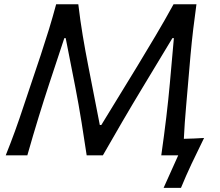

<svg xmlns="http://www.w3.org/2000/svg" viewBox="-20 -733 1039 906"><path d="M7 0Q30.5 -58.5 51 -115Q71.5 -171.5 93 -237L172 -472.5Q193.5 -537.5 211 -594.5Q228.5 -651.5 245 -713H349.5Q358.5 -636.5 370.5 -564.8Q382.5 -493 396.5 -422L451 -143H458L629 -422.5Q672 -493.5 714.2 -564.5Q756.5 -635.5 799 -713H907Q898.5 -652.5 891.8 -595.5Q885 -538.5 879 -472.5L858.5 -235Q854.5 -192.5 852 -154.2Q849.5 -116 847.5 -78Q872 -78.5 896.8 -79.5Q921.5 -80.5 943 -82Q911 -17 884 40Q871 68 858.2 96.5Q845.5 125 834 153.5H752L821 0H741Q754.5 -94.5 764.8 -180.8Q775 -267 781.5 -340L800.5 -553H793.5L655 -323.5Q604.5 -240 555.5 -156Q506.5 -72 465.5 0H389Q379 -68.5 365 -155Q351 -241.5 335.5 -321.5L290 -553H283.5L213 -340Q188.5 -265.5 162.2 -180.2Q136 -95 109 0Z"/></svg>

Font: Commissioner Flair
Style: Italic
Weight: 400
Italic angle: -12°
Designer: Kostas Bartsokas
Foundry: Kostas Bartsokas
Version: Version 1.000; ttfautohint (v1.8.3)